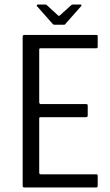

<svg xmlns="http://www.w3.org/2000/svg" viewBox="-20 -827 486 847"><path d="M88 0Q80 0 80 -7V-665Q80 -673 88 -673H403Q409 -673 410 -671.5Q411 -670 411 -665V-623Q411 -617 409.5 -615.5Q408 -614 403 -614H160Q155 -614 154 -612.5Q153 -611 153 -607V-376Q153 -372 155 -370Q157 -368 160 -368H358Q364 -368 365.5 -366.5Q367 -365 367 -358V-320Q367 -314 365.5 -312Q364 -310 358 -310H160Q155 -310 154 -308.5Q153 -307 153 -303V-67Q153 -63 154 -60.5Q155 -58 160 -58H402Q409 -58 410 -56.5Q411 -55 411 -49V-10Q411 -3 409.5 -1.5Q408 0 402 0ZM219 -718Q215 -718 212 -722L143 -800Q142 -802 142.5 -804.5Q143 -807 147 -807H180Q185 -807 187 -804L236 -759Q240 -755 244 -759L294 -804Q297 -807 301 -807H335Q339 -807 339.5 -804.5Q340 -802 338 -800L269 -722Q268 -718 263 -718Z"/></svg>

Font: Glory
Style: Regular
Weight: 400
Designer: Robert Leuschke
Foundry: Robert Leuschke
Version: Version 1.011